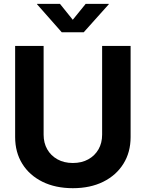

<svg xmlns="http://www.w3.org/2000/svg" viewBox="-20 -966 756 997"><path d="M358.4 11.2Q268.1 11.2 200.4 -22.2Q132.8 -55.7 95.7 -115.5Q58.6 -175.3 58.6 -254.4V-727.5H206.5V-266.6Q206.5 -223.6 225.3 -190.7Q244.1 -157.7 278.3 -138.7Q312.5 -119.6 358.4 -119.6Q404.3 -119.6 438.5 -138.7Q472.7 -157.7 491.5 -190.7Q510.3 -223.6 510.3 -266.6V-727.5H658.2V-254.4Q658.2 -175.3 620.8 -115.5Q583.5 -55.7 516.1 -22.2Q448.7 11.2 358.4 11.2ZM291.5 -945.8 357.9 -863.3 424.8 -945.8H544.9V-943.8L414.6 -798.3H300.8L172.4 -943.8V-945.8Z"/></svg>

Font: Inter 24pt
Style: Bold
Weight: 700
Designer: Rasmus Andersson
Foundry: rsms
Version: Version 4.001;git-66647c0bb